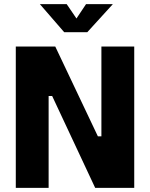

<svg xmlns="http://www.w3.org/2000/svg" viewBox="-20 -904 723 924"><path d="M56 0V-680H246L451 -248H468V-680H626V0H438L231 -442H214V0ZM289 -749 172 -884H301L348 -815L394 -884H523L400 -749Z"/></svg>

Font: Cairo ExtraBold
Style: Regular
Weight: 800
Designer: Mohamed Gaber, Accademia di Belle Arti di Urbino
Foundry: Kief Type Foundry, Accademia di Belle Arti di Urbino
Version: Version 3.117